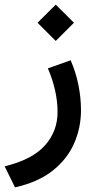

<svg xmlns="http://www.w3.org/2000/svg" viewBox="-39 -538 406 824"><path d="M122.1 -440.4 200.2 -518.1 278.3 -440.4 200.2 -362.3ZM264.2 -279.3Q286.6 -228 297.6 -173.1Q308.6 -118.2 308.6 -64.9Q308.6 10.7 278.8 78.1Q249 145.5 186.5 194.8Q124 244.1 25.4 266.1L-19 175.8Q99.6 147 153.8 86.2Q208 25.4 208 -57.1Q208 -147.5 166.5 -244.6Z"/></svg>

Font: Vazir Medium UI
Style: Medium-UI
Weight: 500
Designer: Saber Rastikerdar
Foundry: Saber Rastikerdar
Version: Version 30.0.0